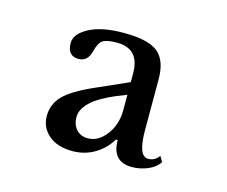

<svg xmlns="http://www.w3.org/2000/svg" viewBox="-53 -849 485 411"><g transform="rotate(15 189.0 -643.5)"><path d="M218 -654Q167 -635 146 -617Q125 -599 125 -580Q125 -563 134.5 -552.5Q144 -542 160 -542Q183 -542 200.5 -565Q218 -588 218 -620ZM218 -682V-701Q218 -756 168 -756Q146 -756 137 -750.5Q128 -745 123 -725Q117 -701 97 -701Q72 -701 72 -730Q72 -750 100 -765Q128 -780 177 -780Q231 -780 252.5 -762.5Q274 -745 274 -703V-591Q274 -533 296 -533Q311 -533 320 -546L327 -534Q320 -522 303 -514.5Q286 -507 267 -507Q223 -507 223 -555H219Q206 -533 184 -520Q162 -507 135 -507Q102 -507 82.5 -523.5Q63 -540 63 -566Q63 -592 81.5 -611Q100 -630 148 -651Z"/></g></svg>

Font: SVN-Libre Baskerville
Style: Regular
Weight: 400
Designer: Pablo Impallari, Rodrigo Fuenzalida
Foundry: Pablo Impallari, Rodrigo Fuenzalida
Version: Version 1.000; ttfautohint (v1.8.4)